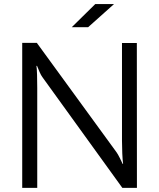

<svg xmlns="http://www.w3.org/2000/svg" viewBox="-20 -908 769 928"><path d="M87.4 -700.7H158.1L543.2 -172.1Q549.8 -163 559.1 -144.3Q568.5 -125.7 573 -115.5H575Q572.5 -133.5 571 -166.3Q569.6 -199 569.6 -227.8V-700.2H641.4L641.8 0H571.3L184.4 -535.9Q178.3 -544.1 171.5 -559.6Q164.7 -575.1 159 -589.6H156.1Q158.1 -579.3 159.1 -546.4Q160 -513.4 160 -483.2V0H87.4ZM440.4 -888.3H531.1L405.8 -776.4H326.7Z"/></svg>

Font: DavidDev Light
Style: Regular
Weight: 300
Designer: David.dev
Foundry: David.dev
Version: Version 1.001;FEAKit 1.0